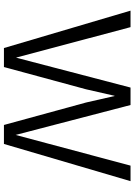

<svg xmlns="http://www.w3.org/2000/svg" viewBox="130 -830 700 1001"><g transform="rotate(90 480.5 -330.0)"><path d="M330 0H231L36 -660H122L281 -63L437 -660H528L684 -61L844 -660H925L731 0H632L515 -428L481 -577H480L446 -428Z"/></g></svg>

Font: Work Sans
Style: Regular
Weight: 400
Designer: Wei Huang
Foundry: Wei Huang
Version: Version 1.500; ttfautohint (v1.6)